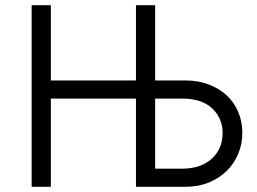

<svg xmlns="http://www.w3.org/2000/svg" viewBox="-20 -720 989 740"><path d="M102 -700H176V-410H504V-700H578V-410H693Q744 -410 784.5 -394.5Q825 -379 854 -352Q883 -325 898.5 -288Q914 -251 914 -208Q914 -166 898.5 -128Q883 -90 854 -61.5Q825 -33 784.5 -16.5Q744 0 693 0H504V-340H176V0H102ZM683 -70Q720 -70 749 -80.5Q778 -91 798 -110Q818 -129 828 -153.5Q838 -178 838 -207Q838 -264 798 -302Q758 -340 683 -340H578V-70Z"/></svg>

Font: Tilda Sans
Style: Regular
Weight: 400
Designer: ParaType Ltd
Foundry: ParaType Ltd
Version: Version 1.009